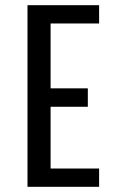

<svg xmlns="http://www.w3.org/2000/svg" viewBox="-20 -720 490 740"><path d="M362 -629.5H175V-379.5H318.5V-308.5H175V-70.5H362V0H86V-700H362Z"/></svg>

Font: League Mono Condensed
Style: Regular
Weight: 400
Width: 1
Designer: Tyler Finck
Foundry: The League of Moveable Type / Tyler Finck
Version: Version 2.210